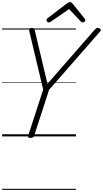

<svg xmlns="http://www.w3.org/2000/svg" viewBox="-20 -1276 963 1796"><path d="M264 14Q237 14 243 -5L384 -438L254 -984Q250 -1000 257 -1007.5Q264 -1015 277 -1015Q292 -1015 297 -1009.5Q302 -1004 305 -993L424 -492L863 -995Q875 -1009 884 -1013.5Q893 -1018 906 -1012Q919 -1009 922.5 -1000.5Q926 -992 915 -980L439 -436L299 -5Q293 14 264 14ZM436 -1066Q427 -1066 421 -1073Q415 -1080 415 -1087Q415 -1093 417 -1096.5Q419 -1100 423 -1104L605 -1243Q614 -1250 620.5 -1253Q627 -1256 635 -1256Q642 -1256 648 -1252.5Q654 -1249 659 -1242L772 -1102Q775 -1098 776.5 -1094Q778 -1090 778 -1086Q778 -1077 769.5 -1071.5Q761 -1066 754 -1066Q748 -1066 743.5 -1068.5Q739 -1071 735 -1076L626 -1191L458 -1075Q451 -1070 446 -1068Q441 -1066 436 -1066ZM0 490H690V500H0ZM0 -20H690V0H0ZM0 -505H690V-500H0ZM0 -1010H690V-1000H0Z"/></svg>

Font: Playwrite NZ Guides
Style: Regular
Weight: 400
Designer: Veronika Burian, José Scaglione
Foundry: TypeTogether
Version: Version 1.003